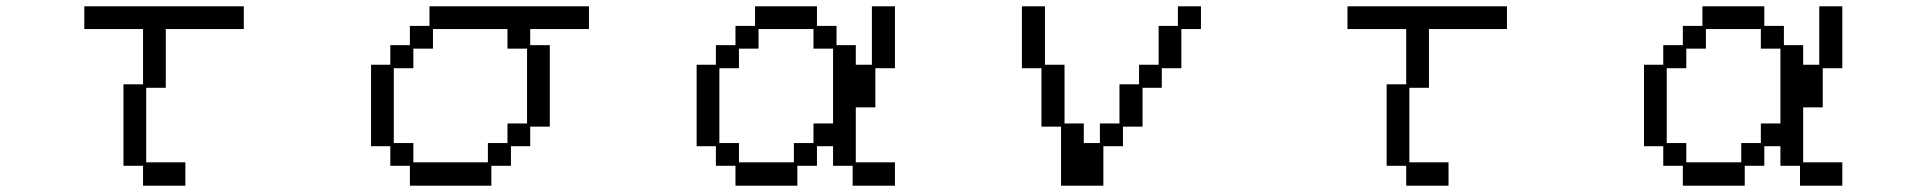

<svg xmlns="http://www.w3.org/2000/svg" viewBox="-20 -560 6040 608"><path d="M371 -293H433V-468H247V-540H752V-468H505V-282H443V-46H567V28H433V-35H371Z M1155 -355H1216V-417H1278V-478H1340V-540H1845V-468H1659V-417H1721V-159H1659V-97H1598V-35H1536V28H1278V-35H1216V-97H1155ZM1289 -107V-46H1525V-107H1587V-169H1649V-406H1587V-468H1351V-406H1289V-344H1227V-107Z M2186 -355H2247V-417H2309V-478H2371V-540H2567V-478H2629V-417H2690V-355H2741V-540H2814V-344H2752V-220H2690V-46H2814V28H2680V-35H2618V-97H2567V-35H2505V28H2309V-35H2247V-97H2186ZM2320 -107V-46H2494V-107H2556V-169H2618V-406H2556V-468H2382V-406H2320V-344H2258V-107Z M3278 -344H3216V-540H3289V-355H3351V-169H3412V-107H3463V-169H3525V-293H3587V-355H3649V-478H3710V-540H3783V-468H3721V-344H3659V-282H3598V-159H3536V-97H3474V28H3340V-159H3278Z M4371 -293H4433V-468H4247V-540H4752V-468H4505V-282H4443V-46H4567V28H4433V-35H4371Z M5186 -355H5247V-417H5309V-478H5371V-540H5567V-478H5629V-417H5690V-355H5741V-540H5814V-344H5752V-220H5690V-46H5814V28H5680V-35H5618V-97H5567V-35H5505V28H5309V-35H5247V-97H5186ZM5320 -107V-46H5494V-107H5556V-169H5618V-406H5556V-468H5382V-406H5320V-344H5258V-107Z"/></svg>

Font: DotGothic16
Style: Regular
Weight: 400
Designer: Fontworks Inc.
Foundry: Fontworks Inc.
Version: Version 1.100